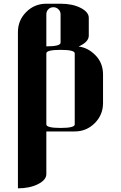

<svg xmlns="http://www.w3.org/2000/svg" viewBox="-20 -712 655 1040"><path d="M77.1 308.1V-538.1Q77.1 -602.1 122.1 -647Q167 -691.9 231 -691.9H308.1Q372.1 -691.9 416.5 -669.4Q460.9 -647 460.9 -615.2V-519Q460.9 -484.4 405.8 -460Q456.5 -454.1 497.1 -412.6Q538.1 -371.1 538.1 -308.1V-153.8Q538.1 -89.8 493.2 -44.9Q448.2 0 384.8 0H231V231Q231 262.7 185.5 285.6Q140.6 308.1 77.1 308.1ZM231 -38.1Q231 -19 308.1 -19Q384.8 -19 384.8 -38.1V-422.9Q384.8 -441.9 308.1 -441.9Q231 -441.9 231 -422.9ZM231 -460.9Q308.1 -460.9 308.1 -481V-634.8Q308.1 -650.9 295.9 -662.1Q285.2 -672.9 269 -672.9Q252.9 -672.9 242.2 -662.1Q231 -650.9 231 -634.8Z"/></svg>

Font: Hjet
Style: Regular
Weight: 400
Designer: T. Christopher White
Version: Version 1.2